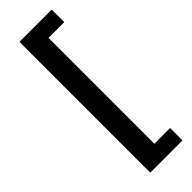

<svg xmlns="http://www.w3.org/2000/svg" viewBox="-296 -753 931 931"><g transform="rotate(-45 170.0 -287.5)"><path d="M93 161V-736H314V-650H206V76H314V161Z"/></g></svg>

Font: Archivo SemiCondensed
Style: Bold
Weight: 680
Width: 4
Designer: Hector Gatti
Foundry: Omnibus-Type
Version: Version 2.001; ttfautohint (v1.8.3)